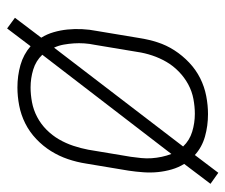

<svg xmlns="http://www.w3.org/2000/svg" viewBox="-67 -530 634 540"><g transform="rotate(-90 250.0 -260.0)"><path d="M34 37 3 15 59 -59Q49 -75 43.5 -94Q38 -113 36 -133Q34 -153 35.5 -174Q37 -195 40 -215L60 -335Q64 -361 72.5 -386Q81 -411 95 -433.5Q109 -456 129 -475Q149 -494 173 -506Q197 -518 223 -523Q249 -528 274 -528Q307 -528 337 -519.5Q367 -511 390 -491L440 -557L470 -535L414 -461Q424 -445 429.5 -426Q435 -407 437 -387Q439 -367 438 -346Q437 -325 433 -305L413 -185Q409 -159 401 -134Q393 -109 378.5 -86.5Q364 -64 344 -45Q324 -26 300 -14Q276 -2 250 3Q224 8 199 8Q166 8 136 -0.5Q106 -9 84 -29ZM87 -95 366 -458Q349 -476 324.5 -483.5Q300 -491 274 -491Q254 -491 232.5 -487Q211 -483 191 -472.5Q171 -462 155 -446Q139 -430 128 -411Q117 -392 110 -371Q103 -350 99 -329L79 -209Q77 -195 75.5 -180Q74 -165 75 -150.5Q76 -136 79 -122Q82 -108 87 -95ZM200 -29Q220 -29 241.5 -33Q263 -37 282.5 -47.5Q302 -58 318.5 -74Q335 -90 346 -109Q357 -128 364 -149Q371 -170 374 -191L394 -311Q397 -325 398 -340Q399 -355 398 -369.5Q397 -384 394.5 -398Q392 -412 386 -425L108 -62Q125 -44 149.5 -36.5Q174 -29 200 -29Z"/></g></svg>

Font: Iosevka Term Curly Extralight
Style: Italic
Weight: 200
Italic angle: -9°
Designer: Belleve Invis
Foundry: Belleve Invis
Version: Version 32.3.0